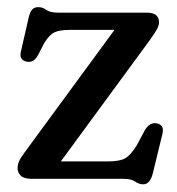

<svg xmlns="http://www.w3.org/2000/svg" viewBox="-20 -488 484 524"><path d="M388.5 -378 146 -47.5H274.5Q307 -47.5 322 -56.2Q337 -65 353 -91L375.5 -133Q388.5 -154.5 407 -151.5Q429 -147.5 423.5 -123.5L397.5 -16.5Q390 15 371 15Q359 15 348.8 7.5Q338.5 0 316 0H67Q46 0 37 -8.2Q28 -16.5 28 -29.5Q28 -38.5 32 -47.8Q36 -57 47.5 -72.5L292.5 -406.5H172.5Q142.5 -406.5 128.2 -399.5Q114 -392.5 100.5 -370L84 -338Q72 -316 53.5 -319.5Q31.5 -324 37 -347L58 -439Q62 -456 68 -462.2Q74 -468.5 84.5 -468.5Q96.5 -468.5 106.5 -461Q116.5 -453.5 138.5 -453.5H380Q414 -453.5 414 -427.5Q414 -419 408.5 -408.5Q403 -398 388.5 -378Z"/></svg>

Font: Fraunces 72pt SuperSoft
Style: Regular
Weight: 400
Version: Version 1.000;[b76b70a41]